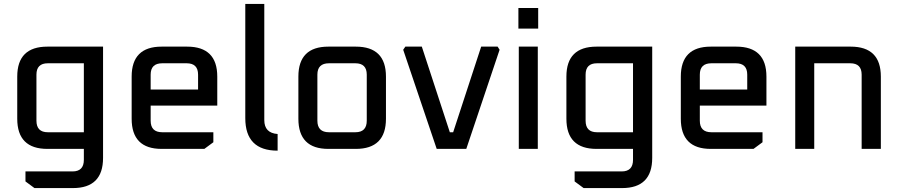

<svg xmlns="http://www.w3.org/2000/svg" viewBox="-20 -760 4589 980"><path d="M68 -154V-369Q68 -522 222 -522H506V46Q506 200 352 200H156L110 166V115H350Q408 115 408 56V0H222Q68 0 68 -154ZM166 -144Q166 -85 224 -85H408V-437H224Q166 -437 166 -379Z M652 -154V-369Q652 -522 805 -522H935Q1089 -522 1089 -369V-221H749V-144Q749 -85 808 -85H1069V-34L1023 0H805Q652 0 652 -154ZM749 -303H991V-379Q991 -437 933 -437H808Q749 -437 749 -379Z M1232 -157V-740H1329V-147Q1329 -81 1397 -76V9Q1232 9 1232 -157Z M1503 -154V-369Q1503 -522 1656 -522H1796Q1950 -522 1950 -369V-154Q1950 0 1796 0H1656Q1503 0 1503 -154ZM1600 -144Q1600 -85 1659 -85H1794Q1852 -85 1852 -144V-379Q1852 -437 1794 -437H1659Q1600 -437 1600 -379Z M2038 -506 2049 -522H2133L2276 -85H2293L2436 -522H2520L2530 -506L2360 0H2209Z M2626 -614V-719H2727V-614ZM2628 0V-522H2725V0Z M2871 -154V-369Q2871 -522 3025 -522H3309V46Q3309 200 3155 200H2959L2913 166V115H3153Q3211 115 3211 56V0H3025Q2871 0 2871 -154ZM2969 -144Q2969 -85 3027 -85H3211V-437H3027Q2969 -437 2969 -379Z M3455 -154V-369Q3455 -522 3608 -522H3738Q3892 -522 3892 -369V-221H3552V-144Q3552 -85 3611 -85H3872V-34L3826 0H3608Q3455 0 3455 -154ZM3552 -303H3794V-379Q3794 -437 3736 -437H3611Q3552 -437 3552 -379Z M4039 0V-522H4322Q4476 -522 4476 -369V0H4378V-379Q4378 -437 4320 -437H4136V0Z"/></svg>

Font: Oxanium Medium
Style: Regular
Weight: 500
Designer: Severin Meyer
Version: Version 1.001